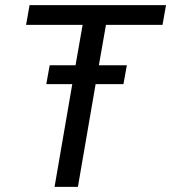

<svg xmlns="http://www.w3.org/2000/svg" viewBox="-20 -731 669 751"><path d="M462.9 -401.9H354L284.7 0H193.4L262.7 -401.9H161.1L174.3 -475.6H275.4L303.2 -633.8H82L95.7 -710.9H629.4L615.7 -633.8H394.5L366.7 -475.6H476.1Z"/></svg>

Font: Roboto
Style: Italic
Weight: 400
Italic angle: -12°
Designer: Google
Version: Version 2.134; 2016; ttfautohint (v1.6)